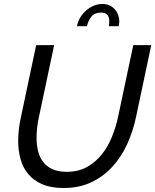

<svg xmlns="http://www.w3.org/2000/svg" viewBox="-20 -936 777 961"><path d="M298 5Q235 5 192 -13.5Q149 -32 122 -64Q95 -96 83 -139Q71 -182 71 -232Q71 -287 85 -351L161 -710H251L175 -351Q163 -297 163 -247Q163 -211 170.5 -180Q178 -149 196 -125.5Q214 -102 243 -89Q272 -76 314 -76Q372 -76 415 -100Q458 -124 489 -162.5Q520 -201 540 -250.5Q560 -300 571 -351L647 -710H737L661 -351Q646 -279 616.5 -214.5Q587 -150 542 -101Q497 -52 436.5 -23.5Q376 5 298 5ZM365 -805Q370 -829 382 -849Q394 -869 411.5 -884Q429 -899 449.5 -907.5Q470 -916 492 -916Q530 -916 553.5 -890.5Q577 -865 577 -829Q577 -817 574 -805H525Q526 -812 526.5 -818Q527 -824 527 -830Q527 -873 486 -873Q454 -873 438 -853.5Q422 -834 415 -805Z"/></svg>

Font: PTCRaleway Medium
Style: Italic
Weight: 500
Italic angle: -12°
Designer: Matt McInerney, Pablo Impallari, Rodrigo Fuenzalida
Foundry: Matt McInerney, Pablo Impallari, Rodrigo Fuenzalida
Version: Version 3.000g; ttfautohint (v1.5) -l 8 -r 28 -G 28 -x 14 -D